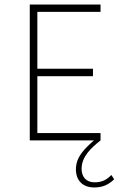

<svg xmlns="http://www.w3.org/2000/svg" viewBox="-20 -615 520 841"><path d="M467.8 151.4C447.3 172.9 425.8 183.6 394.5 183.6C356.9 183.6 337.4 159.2 337.4 124.5C337.4 69.8 380.9 31.7 420.4 0V-32.2H143.6V-281.2H387.2V-314H143.6V-563H420.4V-595.2H110.4V0H391.6C349.1 37.1 312.5 73.2 312.5 126.5C312.5 174.8 341.3 205.6 391.6 206.1C428.2 206.5 454.6 194.8 480 170.4Z"/></svg>

Font: Now ExtraLight
Style: Regular
Weight: 200
Designer: Alfredo Marco Pradil
Foundry: Alfredo Marco Pradil
Version: Version 1.200;hotconv 1.0.109;makeotfexe 2.5.65596